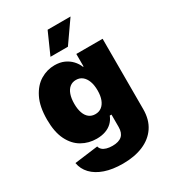

<svg xmlns="http://www.w3.org/2000/svg" viewBox="-230 -892 1105 1229"><g transform="rotate(-30 322.5 -277.0)"><path d="M310.5 215.3Q234.4 215.3 178.5 196Q122.6 176.8 89.1 141.6Q55.7 106.4 47.9 59.6L221.7 37.1Q224.6 51.3 236.1 61.8Q247.6 72.3 266.4 77.6Q285.2 83 309.6 83Q356.4 83 379.6 62Q402.8 41 402.8 -2.4V-93.8H390.1Q379.4 -66.4 359.4 -46.9Q339.4 -27.3 310.5 -17.1Q281.7 -6.8 245.1 -6.8Q186 -6.8 137 -34.7Q87.9 -62.5 58.6 -121.1Q29.3 -179.7 29.3 -271.5Q29.3 -368.2 60.1 -429.7Q90.8 -491.2 139.6 -520.5Q188.5 -549.8 244.1 -549.8Q283.7 -549.8 314 -536.4Q344.2 -522.9 365.5 -500.2Q386.7 -477.5 397.9 -449.7H401.9V-542.5H596.2V-22.5Q596.2 55.2 560.5 108.2Q524.9 161.1 460.9 188.2Q397 215.3 310.5 215.3ZM315.9 -147.5Q343.3 -147.5 362.5 -162.4Q381.8 -177.2 392.6 -205.1Q403.3 -232.9 403.3 -272Q403.3 -312 392.6 -340.6Q381.8 -369.1 362.5 -384.5Q343.3 -399.9 315.9 -399.9Q289.1 -399.9 270 -384.5Q251 -369.1 241 -340.6Q231 -312 231 -272Q231 -232.9 241 -204.8Q251 -176.8 270 -162.1Q289.1 -147.5 315.9 -147.5ZM249.5 -609.4 320.3 -768.6H489.7L378.4 -609.4Z"/></g></svg>

Font: Inter 16pt Black
Style: Regular
Weight: 900
Version: Version 4.001;git-66647c0bb